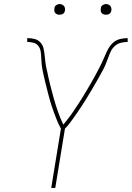

<svg xmlns="http://www.w3.org/2000/svg" viewBox="-20 -932 653 952"><path d="M234 0 282 -294Q275 -307 268.5 -321Q262 -335 257 -349Q252 -363 246.5 -377Q241 -391 236.5 -405.5Q232 -420 227.5 -435Q223 -450 219.5 -464.5Q216 -479 212 -494Q208 -509 204.5 -524Q201 -539 197.5 -554Q194 -569 191 -584Q188 -599 186.5 -614.5Q185 -630 184.5 -646Q184 -662 181.5 -677.5Q179 -693 170 -704.5Q161 -716 146 -720Q131 -724 115 -724V-743Q133 -743 150.5 -739Q168 -735 180 -722Q192 -709 196 -691.5Q200 -674 201.5 -656Q203 -638 205.5 -620Q208 -602 212 -585V-584V-583L213 -582Q220 -547 228.5 -512.5Q237 -478 246.5 -444.5Q256 -411 267.5 -378Q279 -345 294 -314Q307 -330 319.5 -346Q332 -362 343 -378.5Q354 -395 365 -411.5Q376 -428 386.5 -445Q397 -462 407 -479Q417 -496 427.5 -513.5Q438 -531 447 -548Q456 -565 465.5 -582.5Q475 -600 483.5 -617.5Q492 -635 499.5 -653.5Q507 -672 516.5 -689.5Q526 -707 541 -720.5Q556 -734 575.5 -738.5Q595 -743 613 -743V-724Q597 -724 580 -720Q563 -716 550 -704.5Q537 -693 529.5 -677.5Q522 -662 516.5 -646Q511 -630 504.5 -614.5Q498 -599 490 -584Q482 -569 473.5 -554Q465 -539 456.5 -524Q448 -509 439 -494Q430 -479 421.5 -464.5Q413 -450 403.5 -435Q394 -420 384.5 -405.5Q375 -391 365.5 -377Q356 -363 346 -349Q336 -335 325.5 -321Q315 -307 302 -294L254 0ZM505 -859Q499 -859 493.5 -861Q488 -863 484 -867.5Q480 -872 479.5 -878.5Q479 -885 480 -891Q480 -896 482.5 -900Q485 -904 489 -906.5Q493 -909 497 -910.5Q501 -912 506 -912Q512 -912 517.5 -909.5Q523 -907 527 -902.5Q531 -898 532 -891.5Q533 -885 532 -879Q531 -874 528.5 -870Q526 -866 522.5 -863.5Q519 -861 514.5 -860Q510 -859 505 -859ZM275 -859Q269 -859 263.5 -861Q258 -863 254 -867.5Q250 -872 249.5 -878.5Q249 -885 250 -891Q250 -896 252.5 -900Q255 -904 259 -906.5Q263 -909 267 -910.5Q271 -912 276 -912Q282 -912 287.5 -909.5Q293 -907 297 -902.5Q301 -898 302 -891.5Q303 -885 302 -879Q301 -874 298.5 -870Q296 -866 292.5 -863.5Q289 -861 284.5 -860Q280 -859 275 -859Z"/></svg>

Font: Iosevka Thin Extended
Style: Italic
Weight: 100
Width: 7
Italic angle: -9°
Monospace: yes
Designer: Belleve Invis
Foundry: Belleve Invis
Version: Version 32.5.0; ttfautohint (v1.8.4)